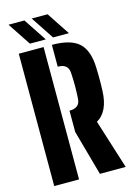

<svg xmlns="http://www.w3.org/2000/svg" viewBox="-143 -1050 776 1121"><g transform="rotate(-15 245.0 -489.5)"><path d="M316 0 241 -270H240V-402H241Q303 -402 306 -457Q311 -535 306 -613Q303 -668 241 -668H240V-800H241Q353 -800 402.8 -754.8Q452.5 -709.5 456 -605Q457 -577 457.2 -556Q457.5 -535 457.2 -514Q457 -493 456 -465Q451.5 -340 378 -298L472 0ZM40 0V-800H190V0ZM118 -840 26 -979H122L214 -840ZM258 -840 166 -979H262L354 -840Z"/></g></svg>

Font: Big Shoulders Stencil Display Black
Style: Regular
Weight: 900
Designer: Patric King
Foundry: XO Type Co
Version: Version 1.000